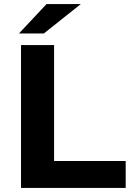

<svg xmlns="http://www.w3.org/2000/svg" viewBox="-20 -921 644 941"><path d="M83 -700H245V-132H596V0H83ZM208 -901H376L195 -757H73Z"/></svg>

Font: Montserrat Alternates
Style: Bold
Weight: 700
Designer: Julieta Ulanovsky
Foundry: Julieta Ulanovsky
Version: Version 7.200